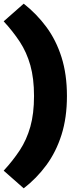

<svg xmlns="http://www.w3.org/2000/svg" viewBox="-21 -833 453 1044"><path d="M108 191 -1 95Q49 41 86.5 -16Q124 -73 144 -144Q164 -215 164 -311Q164 -407 144 -478Q124 -549 86.5 -606Q49 -663 -1 -717L108 -813Q178 -758 231 -686.5Q284 -615 313.5 -522Q343 -429 343 -311Q343 -193 313.5 -100Q284 -7 231 65Q178 137 108 191Z"/></svg>

Font: Prodigy Sans ExtraBold
Style: Regular
Weight: 800
Designer: Wei Huang
Foundry: Wei Huang
Version: Version 1.003; ttfautohint (v1.8.3)